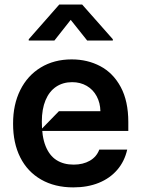

<svg xmlns="http://www.w3.org/2000/svg" viewBox="-20 -814 622 845"><path d="M302.6 10.7Q220.9 10.7 160.9 -23.8Q100.9 -58.2 69.1 -121.4Q37.3 -184.7 37.6 -269.9Q37.3 -353.3 69.1 -417.4Q100.9 -481.5 159.4 -517Q218 -552.6 295.5 -552.6Q365.1 -552.6 421.5 -522.7Q478 -492.9 511.4 -430.9Q544.7 -369 544.7 -277V-237.9H154.8L239.3 -324.6H421.9Q421.2 -361.2 405.5 -390.4Q389.9 -419.7 361.7 -436.1Q333.5 -452.4 297.6 -452.4Q257.1 -452.4 226.9 -432.2Q196.7 -411.9 180.4 -372.9Q164.1 -333.8 164.1 -279.1Q163.7 -213.4 180.6 -171.3Q197.4 -129.3 228.7 -109.4Q259.9 -89.5 304 -89.5Q345.5 -89.5 375.4 -106.7Q405.2 -123.9 416.9 -155.5H539.8Q528.1 -103.7 495.9 -66.4Q463.8 -29.1 414.6 -9.2Q365.4 10.7 302.6 10.7ZM363.6 -635.7 291.2 -726.6 219.5 -635.7H106.5V-641.3L240.8 -794H341.6L476.6 -641.3V-635.7Z"/></svg>

Font: Riot Sans
Style: Regular
Weight: 400
Designer: Rasmus Andersson
Foundry: rsms
Version: Version 3.005